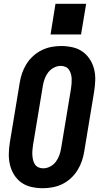

<svg xmlns="http://www.w3.org/2000/svg" viewBox="-20 -986 540 1014"><path d="M207 8Q176 8 146.5 1.5Q117 -5 94 -21Q71 -37 55.5 -61.5Q40 -86 33 -114Q26 -142 26.5 -172.5Q27 -203 32 -234L84 -548Q88 -574 96.5 -599Q105 -624 119.5 -647.5Q134 -671 155 -690Q176 -709 200.5 -721Q225 -733 251 -738Q277 -743 302 -743Q333 -743 362.5 -736.5Q392 -730 415 -714Q438 -698 454 -673.5Q470 -649 477 -621Q484 -593 483 -562.5Q482 -532 477 -501L425 -187Q421 -161 412.5 -136Q404 -111 389.5 -87.5Q375 -64 354.5 -45Q334 -26 309.5 -14Q285 -2 258.5 3Q232 8 207 8ZM208 -97Q227 -97 245 -106.5Q263 -116 275 -132Q287 -148 293.5 -166.5Q300 -185 303 -204L355 -518Q357 -531 358 -544.5Q359 -558 358.5 -570.5Q358 -583 354.5 -595.5Q351 -608 344 -618Q337 -628 325.5 -633Q314 -638 301 -638Q282 -638 264 -628.5Q246 -619 234 -603Q222 -587 215.5 -568.5Q209 -550 206 -531L154 -217Q152 -204 151 -190.5Q150 -177 151 -164.5Q152 -152 155 -139.5Q158 -127 165 -117Q172 -107 183.5 -102Q195 -97 208 -97ZM247 -804 273 -966H435L408 -804Z"/></svg>

Font: Iosevka SS04 Extrabold
Style: Italic
Weight: 800
Italic angle: -9°
Monospace: yes
Designer: Belleve Invis
Foundry: Belleve Invis
Version: Version 19.0.0; ttfautohint (v1.8.4)